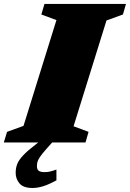

<svg xmlns="http://www.w3.org/2000/svg" viewBox="-50 -727 664 980"><path d="M138.5 121Q138.5 138 147.8 144.8Q157 151.5 178.5 151.5Q193 151.5 205.5 148.5Q218 145.5 238 138.5V193.5Q197.5 215.5 169.2 224Q141 232.5 116 232.5Q69.5 232.5 49.8 209.5Q30 186.5 30 155.5Q30 130.5 38 110Q46 89.5 69 65.2Q92 41 137 6.5L145.5 0H-30.5L-14 -54L70 -84.5L238 -624.5L161 -653L177 -707H593L577.5 -653L493.5 -622.5L325.5 -82.5L402 -54L386.5 0H216.5L186 34Q163.5 59.5 153.5 74.8Q143.5 90 141 100Q138.5 110 138.5 121Z"/></svg>

Font: Newsreader Caption ExtraBold
Style: Italic
Weight: 800
Italic angle: -17°
Designer: Hugues Gentile
Foundry: Production Type
Version: Version 1.001